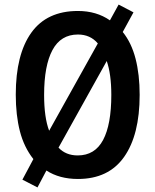

<svg xmlns="http://www.w3.org/2000/svg" viewBox="-20 -773 680 840"><path d="M591 -358Q591 -183 523 -86.5Q455 10 321 10Q240 10 183 -27L144 47L78 13L126 -77Q85 -129 67 -199Q49 -269 49 -359Q49 -535 117 -630Q185 -725 321 -725Q402 -725 461 -684L499 -753L564 -719L517 -633Q555 -586 573 -516.5Q591 -447 591 -358ZM173 -358Q173 -259 195 -201L408 -583Q375 -622 321 -622Q246 -622 209.5 -554Q173 -486 173 -358ZM467 -358Q467 -448 447 -506L236 -127Q268 -93 320 -93Q395 -93 431 -160.5Q467 -228 467 -358Z"/></svg>

Font: Noto Sans Thai Looped Condensed SemiBold
Style: Regular
Weight: 600
Width: 3
Designer: Sasikarn Vongin, Ben Mitchell
Foundry: The Fontpad Ltd
Version: Version 1.001; ttfautohint (v1.8.4.7-5d5b)